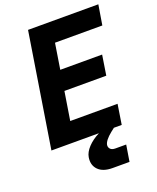

<svg xmlns="http://www.w3.org/2000/svg" viewBox="-171 -830 944 1155"><g transform="rotate(-20 301.0 -252.5)"><path d="M36 0 152 -730H602L581 -602H278L252 -438H520L500 -310H232L203 -128H506L486 0H436L413 18Q367 55 362 83Q360 98 370 109Q380 120 402 120H471L454 225H346Q285 225 255 194.5Q225 164 233 115Q238 84 266.5 53.5Q295 23 340 0Z"/></g></svg>

Font: JetBrains Mono NL ExtraBold
Style: Italic
Weight: 800
Italic angle: -9°
Monospace: yes
Designer: Philipp Nurullin, Konstantin Bulenkov
Foundry: JetBrains
Version: Version 2.305; ttfautohint (v1.8.4.7-5d5b)